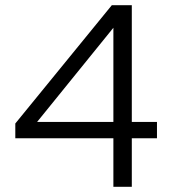

<svg xmlns="http://www.w3.org/2000/svg" viewBox="-20 -720 658 740"><path d="M488 -700V-250H585V-187H488V0H417V-187H39V-244L411 -700ZM123 -250H417V-613Z"/></svg>

Font: Red Hat Text
Style: Regular
Weight: 400
Designer: Pentagram / MCKL
Foundry: Pentagram / MCKL
Version: Version 1.005; Red Hat Text